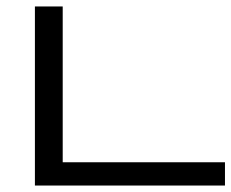

<svg xmlns="http://www.w3.org/2000/svg" viewBox="-20 -574 716 594"><path d="M88 0V-554H174V-72H676V0Z"/></svg>

Font: utamil15
Style: Book
Weight: 400
Designer: Jelle Bosma - Monotype Design Team
Foundry: Monotype Imaging Inc.
Version: Version 2.003